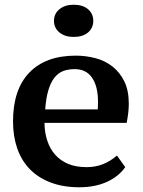

<svg xmlns="http://www.w3.org/2000/svg" viewBox="-20 -775 606 811"><path d="M509 -69Q481 -29 431 -6.5Q381 16 315 16Q246 16 193 -4.5Q140 -25 105 -61.5Q70 -98 52.5 -149Q35 -200 35 -262Q35 -397 104 -468.5Q173 -540 300 -540Q342 -540 382.5 -529.5Q423 -519 454.5 -494.5Q486 -470 505 -431.5Q524 -393 524 -337Q524 -320 522 -301Q520 -282 515 -256H168Q168 -217 179.5 -181.5Q191 -146 213.5 -121Q236 -96 268.5 -82.5Q301 -69 346 -69Q382 -69 413.5 -81Q445 -93 474 -118ZM296 -483Q268 -483 247 -475Q226 -467 210 -447Q194 -427 184 -393Q174 -359 171 -313H393Q393 -317 393.5 -326.5Q394 -336 394 -344Q394 -410 369 -446.5Q344 -483 296 -483ZM208 -687Q208 -717 231 -736Q254 -755 291 -755Q330 -755 352 -736Q374 -717 374 -687Q374 -657 352 -638Q330 -619 291 -619Q254 -619 231 -638Q208 -657 208 -687Z"/></svg>

Font: PT Serif Caption
Style: Semibold
Weight: 600
Designer: A.Korolkova, O.Umpeleva, V.Yefimov
Foundry: ParaType Ltd
Version: Version 1.00;May 2, 2020;FontCreator 12.0.0.2544 64-bit